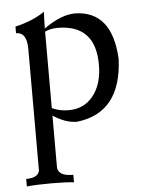

<svg xmlns="http://www.w3.org/2000/svg" viewBox="-55 -546 656 874"><g transform="rotate(-5 273.0 -109.0)"><path d="M247.6 283.2Q212.4 278.8 144.5 278.8Q77.1 278.8 32.2 283.2V249Q86.4 249 93.3 216.3V-340.3Q93.3 -416 43.9 -416V-446.3Q125 -464.8 178.7 -502.4Q176.3 -447.8 176.3 -425.8Q255.4 -482.4 319.3 -482.4Q487.8 -479 499 -258.8Q488.8 -13.2 285.2 9.8Q233.9 9.8 176.3 -27.8V206.1Q176.3 249 247.6 249ZM252.4 -45.9Q323.2 -45.9 365.2 -99.1Q407.2 -152.3 407.2 -240.7Q407.2 -423.8 233.4 -423.8Q201.2 -423.3 176.3 -411.6V-62Q211.4 -45.9 252.4 -45.9Z"/></g></svg>

Font: Almanac
Style: Regular
Weight: 400
Designer: Eden's Almanac
Version: Version 3.501;March 28, 2021;FontCreator 13.0.0.2683 64-bit